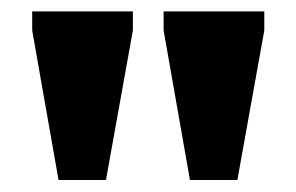

<svg xmlns="http://www.w3.org/2000/svg" viewBox="-20 -702 506 328"><path d="M80 -394.5 35 -650V-682.5H207V-650L161 -394.5ZM304.5 -394.5 259.5 -650V-682.5H431.5V-650L385.5 -394.5Z"/></svg>

Font: Newsreader ExtraBold
Style: Regular
Weight: 800
Designer: Hugues Gentile
Foundry: Production Type
Version: Version 1.003